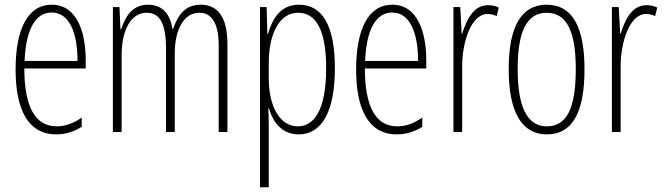

<svg xmlns="http://www.w3.org/2000/svg" viewBox="-20 -559 2812 813"><path d="M199 -539C96 -539 46 -433 46 -264C46 -97 98 10 218 10C260 10 296 -3 326 -22V-61C290 -36 256 -24 220 -24C128 -24 83 -109 83 -269H343V-303C343 -425 305 -539 199 -539ZM199 -506C277 -506 309 -412 308 -301H84C90 -439 132 -506 199 -506Z M830 -539C765 -539 734 -497 713 -437H710C702 -491 674 -539 607 -539C536 -539 509 -483 493 -435H490L486 -529H458V0H495V-326C495 -417 526 -505 602 -505C649 -505 683 -471 683 -354V0H720V-332C720 -438 760 -505 825 -505C872 -505 906 -467 906 -367V0H943V-371C943 -487 902 -539 830 -539Z M1246 -539C1169 -539 1134 -482 1115 -416H1112L1109 -529H1081V234H1118V-29C1118 -59 1117 -85 1116 -100H1119C1134 -46 1171 10 1245 10C1338 10 1398 -78 1398 -270C1398 -451 1345 -539 1246 -539ZM1242 -505C1324 -505 1361 -421 1361 -270C1361 -89 1308 -24 1241 -24C1168 -24 1118 -103 1118 -228V-291C1118 -416 1163 -505 1242 -505Z M1641 -539C1538 -539 1488 -433 1488 -264C1488 -97 1540 10 1660 10C1702 10 1738 -3 1768 -22V-61C1732 -36 1698 -24 1662 -24C1570 -24 1525 -109 1525 -269H1785V-303C1785 -425 1747 -539 1641 -539ZM1641 -506C1719 -506 1751 -412 1750 -301H1526C1532 -439 1574 -506 1641 -506Z M2046 -537C1983 -537 1954 -471 1937 -416H1935L1929 -529H1900V0H1937V-278C1937 -381 1975 -500 2045 -500C2059 -500 2074 -495 2083 -491L2092 -527C2077 -535 2060 -537 2046 -537Z M2455 -265C2455 -437 2408 -539 2295 -539C2186 -539 2134 -444 2134 -267C2134 -84 2189 10 2296 10C2403 10 2455 -82 2455 -265ZM2172 -267C2172 -421 2208 -505 2295 -505C2385 -505 2418 -416 2418 -266C2418 -101 2380 -24 2296 -24C2211 -24 2172 -108 2172 -267Z M2717 -537C2654 -537 2625 -471 2608 -416H2606L2600 -529H2571V0H2608V-278C2608 -381 2646 -500 2716 -500C2730 -500 2745 -495 2754 -491L2763 -527C2748 -535 2731 -537 2717 -537Z"/></svg>

Font: Noto Sans Sinhala ExtraCondensed ExtraLight
Style: Regular
Weight: 200
Width: 2
Designer: Jelle Bosma - Monotype Design Team
Foundry: Monotype Imaging Inc.
Version: Version 2.006